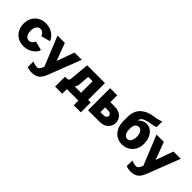

<svg xmlns="http://www.w3.org/2000/svg" viewBox="140 -1871 3216 3216"><g transform="rotate(45 1748.0 -263.0)"><path d="M32.2 -262.2Q32.2 -381.8 106.7 -457Q181.2 -532.2 297.9 -532.2Q349.1 -532.2 395.5 -515.9Q441.9 -499.5 473.6 -474.4Q505.4 -449.2 525.9 -420.9Q546.4 -392.6 551.8 -366.2L389.2 -323.2Q379.9 -358.9 354.7 -380.4Q329.6 -401.9 297.9 -401.9Q252.9 -401.9 226.6 -364Q200.2 -326.2 200.2 -262.2Q200.2 -197.3 226.6 -159.7Q252.9 -122.1 297.9 -122.1Q327.6 -122.1 353.8 -142.8Q379.9 -163.6 391.1 -196.8L551.8 -154.8Q546.9 -129.4 526.4 -101.8Q505.9 -74.2 474.1 -49.3Q442.4 -24.4 395.5 -8.3Q348.6 7.8 297.9 7.8Q181.6 7.8 106.9 -67.6Q32.2 -143.1 32.2 -262.2Z M789.1 0 576.7 -522.9H750L866.7 -211.9L979 -522.9H1150.9L926.8 55.2Q915 84.5 904.5 105.2Q894 126 876 149.9Q857.9 173.8 836.4 188.5Q814.9 203.1 782.5 213.1Q750 223.1 710 223.1Q643.1 223.1 597.7 203.1V70.8Q673.8 96.2 704.6 96.2Q733.9 96.2 752 74.2Q770 52.2 785.6 13.2L791 0Z M1280.3 -522H1701.2V-124H1762.2V109.9H1594.2V0H1321.3V109.9H1152.3V-124H1185.5Q1219.2 -124 1232.4 -134.8Q1245.6 -145.5 1248.5 -181.2ZM1414.6 -206.1Q1411.6 -158.7 1381.3 -124H1533.2V-397.9H1430.2Z M1822.3 -522.9H1991.2V-359.9H2096.2Q2146.5 -359.9 2187 -344.5Q2227.5 -329.1 2252.2 -303.5Q2276.9 -277.8 2290 -246.3Q2303.2 -214.8 2303.2 -180.2Q2303.2 -145.5 2290 -113.8Q2276.9 -82 2252.2 -56.2Q2227.5 -30.3 2187 -15.1Q2146.5 0 2096.2 0H1822.3ZM1991.2 -235.8V-124H2064Q2098.6 -124 2117.9 -140.4Q2137.2 -156.7 2137.2 -180.2Q2137.2 -202.1 2117.4 -219Q2097.7 -235.8 2064 -235.8Z M2535.2 -282.2V-265.1Q2535.2 -199.2 2560.5 -161.1Q2585.9 -123 2627 -123Q2666.5 -123 2690.7 -161.1Q2714.8 -199.2 2714.8 -265.1Q2714.8 -329.1 2689.2 -367.4Q2663.6 -405.8 2622.1 -405.8Q2582.5 -405.8 2558.8 -373.8Q2535.2 -341.8 2535.2 -282.2ZM2369.1 -290V-384.8Q2369.1 -460.9 2392.3 -519.3Q2415.5 -577.6 2458.3 -615.2Q2501 -652.8 2554.2 -674.8Q2607.4 -696.8 2673.8 -706.1Q2679.2 -707 2696.3 -709.7Q2713.4 -712.4 2720.5 -713.6Q2727.5 -714.8 2742.7 -717.8Q2757.8 -720.7 2767.1 -723.4Q2776.4 -726.1 2789.1 -729.7Q2801.8 -733.4 2813 -738.3Q2824.2 -743.2 2835 -749V-613.8Q2811.5 -603 2785.9 -596.4Q2760.3 -589.8 2720 -583Q2679.7 -576.2 2666 -573.2Q2596.2 -554.7 2565.7 -532.5Q2535.2 -510.3 2535.2 -469.2V-464.8Q2555.7 -494.6 2595.9 -514.9Q2636.2 -535.2 2675.8 -535.2Q2767.1 -535.2 2825.4 -459.5Q2883.8 -383.8 2883.8 -265.1Q2883.8 -147.5 2810.5 -71.3Q2737.3 4.9 2627 4.9Q2552.7 4.9 2494.4 -30.5Q2436 -65.9 2402.6 -133.3Q2369.1 -200.7 2369.1 -290Z M3133.8 0 2921.4 -522.9H3094.7L3211.4 -211.9L3323.7 -522.9H3495.6L3271.5 55.2Q3259.8 84.5 3249.3 105.2Q3238.8 126 3220.7 149.9Q3202.6 173.8 3181.2 188.5Q3159.7 203.1 3127.2 213.1Q3094.7 223.1 3054.7 223.1Q2987.8 223.1 2942.4 203.1V70.8Q3018.6 96.2 3049.3 96.2Q3078.6 96.2 3096.7 74.2Q3114.7 52.2 3130.4 13.2L3135.7 0Z"/></g></svg>

Font: LT Superior Black
Style: Regular
Weight: 900
Designer: Daniel Lyons
Foundry: LyonsType
Version: Version 2.005